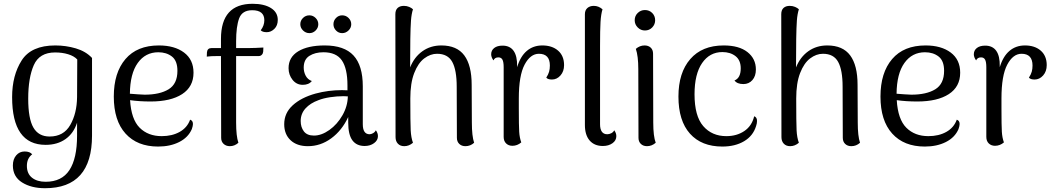

<svg xmlns="http://www.w3.org/2000/svg" viewBox="-20 -761 5578 1014"><path d="M48 113Q48 80 65.5 59.5Q83 39 110 39Q138 39 150 54Q122 75 122 115Q122 156 149 177.5Q176 199 221 199Q306 199 346.5 137.5Q387 76 387 -45V-113Q369 -57 326 -26.5Q283 4 221 4Q44 4 44 -248Q44 -363 94.5 -442Q145 -521 272 -521Q328 -521 380.5 -505.5Q433 -490 466 -455V-45Q466 233 218 233Q145 233 96.5 202.5Q48 172 48 113ZM387 -248 388 -447Q371 -465 340 -474.5Q309 -484 271 -484Q188 -484 158.5 -417Q129 -350 129 -240Q129 -134 156.5 -87Q184 -40 242 -40Q316 -40 351 -101Q386 -162 387 -248Z M999 -106Q999 -96 993 -79Q974 -35 926.5 -11Q879 13 815 13Q705 13 643 -55.5Q581 -124 581 -251Q581 -377 642.5 -449Q704 -521 819 -521Q902 -521 952 -483.5Q1002 -446 1002 -377Q1002 -303 942 -264Q882 -225 775 -225Q716 -225 667 -232Q673 -131 717.5 -86.5Q762 -42 834 -42Q889 -42 929 -64.5Q969 -87 984 -129Q999 -124 999 -106ZM666 -266Q714 -262 744 -261Q824 -261 870.5 -289.5Q917 -318 917 -387Q917 -440 888 -462.5Q859 -485 816 -485Q748 -485 707.5 -428.5Q667 -372 666 -266Z M1447 -656Q1447 -626 1429 -608.5Q1411 -591 1389 -591Q1366 -591 1357 -601Q1376 -626 1376 -654Q1376 -707 1312 -707Q1259 -707 1243 -664Q1227 -621 1227 -543V-507H1289Q1305 -507 1330 -508Q1355 -509 1371 -510L1370 -488Q1369 -478 1362.5 -471.5Q1356 -465 1347 -465H1227V-114Q1227 -42 1239 -7Q1219 11 1194 11Q1174 11 1161 -1Q1148 -13 1148 -33L1147 -465H1132Q1091 -465 1072 -462L1073 -485Q1074 -496 1080 -501.5Q1086 -507 1096 -507H1147V-556Q1147 -741 1314 -741Q1375 -741 1411 -718.5Q1447 -696 1447 -656Z M1976 -42Q1976 -20 1955.5 -5Q1935 10 1906 10Q1863 10 1841 -20Q1819 -50 1819 -114V-143Q1786 -72 1729.5 -30.5Q1673 11 1606 11Q1548 11 1514.5 -20.5Q1481 -52 1481 -105Q1481 -164 1526 -205Q1571 -246 1647 -267Q1714 -285 1786 -285Q1806 -285 1815 -284V-310Q1815 -399 1785.5 -442Q1756 -485 1688 -485Q1644 -485 1614 -466Q1584 -447 1584 -404Q1584 -381 1594.5 -361Q1605 -341 1627 -333Q1611 -313 1579 -313Q1546 -313 1525 -339.5Q1504 -366 1504 -401Q1504 -459 1555 -490Q1606 -521 1695 -521Q1798 -521 1847 -468Q1896 -415 1896 -305V-105Q1896 -52 1932 -52Q1940 -52 1950 -57.5Q1960 -63 1965 -73Q1976 -58 1976 -42ZM1817 -252 1794 -253Q1759 -253 1723 -247.5Q1687 -242 1662 -232Q1618 -216 1593 -188Q1568 -160 1568 -122Q1568 -89 1585 -67Q1602 -45 1638 -45Q1678 -45 1719.5 -74.5Q1761 -104 1788.5 -152Q1816 -200 1817 -252ZM1566 -633Q1566 -652 1580 -666Q1594 -680 1614 -680Q1633 -680 1647 -666Q1661 -652 1661 -633Q1661 -614 1647 -600Q1633 -586 1614 -586Q1595 -586 1580.5 -600Q1566 -614 1566 -633ZM1741 -633Q1741 -652 1754.5 -666Q1768 -680 1787 -680Q1807 -680 1821 -666Q1835 -652 1835 -633Q1835 -614 1820.5 -600Q1806 -586 1787 -586Q1768 -586 1754.5 -600Q1741 -614 1741 -633Z M2484 -7Q2464 11 2438 11Q2418 11 2405.5 -1Q2393 -13 2393 -33L2392 -303Q2392 -391 2368.5 -434Q2345 -477 2288 -477Q2253 -477 2220.5 -452.5Q2188 -428 2167.5 -375Q2147 -322 2147 -241Q2147 -112 2149 -73Q2151 -34 2161 -7Q2140 11 2115 11Q2094 11 2081.5 -2Q2069 -15 2069 -37L2068 -686Q2068 -708 2080 -719Q2092 -730 2113 -730Q2128 -730 2141 -724.5Q2154 -719 2161 -712Q2153 -687 2150.5 -652.5Q2148 -618 2147 -556L2146 -405Q2168 -460 2211 -490.5Q2254 -521 2311 -521Q2393 -521 2432 -468.5Q2471 -416 2471 -313L2472 -114Q2472 -42 2484 -7Z M2959 -417Q2959 -384 2940 -362.5Q2921 -341 2895 -341Q2873 -341 2865 -351Q2876 -368 2880 -382.5Q2884 -397 2884 -415Q2884 -477 2826 -477Q2781 -477 2750.5 -419.5Q2720 -362 2720 -241V-187Q2720 -97 2722 -65Q2724 -33 2733 -9Q2712 9 2686 9Q2666 9 2653 -3.5Q2640 -16 2640 -38V-406Q2640 -434 2633.5 -446Q2627 -458 2612 -458Q2593 -458 2586 -442Q2574 -459 2574 -474Q2574 -495 2590 -507.5Q2606 -520 2634 -520Q2673 -520 2692.5 -492.5Q2712 -465 2711 -411V-406Q2728 -463 2762 -492Q2796 -521 2844 -521Q2896 -521 2927.5 -493.5Q2959 -466 2959 -417Z M3069 -101V-686Q3069 -707 3082 -718.5Q3095 -730 3116 -730Q3141 -730 3162 -712Q3154 -686 3151.5 -645Q3149 -604 3149 -517V-105Q3149 -79 3158.5 -65.5Q3168 -52 3187 -52Q3198 -52 3208.5 -57.5Q3219 -63 3224 -73Q3235 -58 3235 -42Q3235 -19 3214.5 -4.5Q3194 10 3164 10Q3119 10 3094 -19Q3069 -48 3069 -101Z M3332 -654Q3332 -677 3348 -692.5Q3364 -708 3386 -708Q3409 -708 3424.5 -692.5Q3440 -677 3440 -654Q3440 -632 3424.5 -616Q3409 -600 3386 -600Q3364 -600 3348 -616Q3332 -632 3332 -654ZM3443 -7Q3422 11 3397 11Q3377 11 3364.5 -1Q3352 -13 3352 -33L3351 -396Q3351 -465 3338 -503Q3359 -521 3384 -521Q3404 -521 3416.5 -509.5Q3429 -498 3429 -477L3430 -114Q3430 -41 3443 -7Z M3563 -251Q3563 -377 3625.5 -449Q3688 -521 3802 -521Q3883 -521 3927.5 -486Q3972 -451 3972 -394Q3972 -359 3953.5 -338Q3935 -317 3906 -317Q3873 -317 3859 -336Q3892 -349 3892 -400Q3892 -443 3864.5 -464.5Q3837 -486 3795 -486Q3728 -486 3688 -428Q3648 -370 3648 -263Q3648 -148 3694 -95Q3740 -42 3816 -42Q3871 -42 3911 -69Q3951 -96 3963 -147Q3978 -142 3978 -122Q3978 -109 3973 -95Q3957 -43 3909.5 -15Q3862 13 3795 13Q3685 13 3624 -55Q3563 -123 3563 -251Z M4522 -7Q4502 11 4476 11Q4456 11 4443.5 -1Q4431 -13 4431 -33L4430 -303Q4430 -391 4406.5 -434Q4383 -477 4326 -477Q4291 -477 4258.5 -452.5Q4226 -428 4205.5 -375Q4185 -322 4185 -241Q4185 -112 4187 -73Q4189 -34 4199 -7Q4178 11 4153 11Q4132 11 4119.5 -2Q4107 -15 4107 -37L4106 -686Q4106 -708 4118 -719Q4130 -730 4151 -730Q4166 -730 4179 -724.5Q4192 -719 4199 -712Q4191 -687 4188.5 -652.5Q4186 -618 4185 -556L4184 -405Q4206 -460 4249 -490.5Q4292 -521 4349 -521Q4431 -521 4470 -468.5Q4509 -416 4509 -313L4510 -114Q4510 -42 4522 -7Z M5048 -106Q5048 -96 5042 -79Q5023 -35 4975.5 -11Q4928 13 4864 13Q4754 13 4692 -55.5Q4630 -124 4630 -251Q4630 -377 4691.5 -449Q4753 -521 4868 -521Q4951 -521 5001 -483.5Q5051 -446 5051 -377Q5051 -303 4991 -264Q4931 -225 4824 -225Q4765 -225 4716 -232Q4722 -131 4766.5 -86.5Q4811 -42 4883 -42Q4938 -42 4978 -64.5Q5018 -87 5033 -129Q5048 -124 5048 -106ZM4715 -266Q4763 -262 4793 -261Q4873 -261 4919.5 -289.5Q4966 -318 4966 -387Q4966 -440 4937 -462.5Q4908 -485 4865 -485Q4797 -485 4756.5 -428.5Q4716 -372 4715 -266Z M5508 -417Q5508 -384 5489 -362.5Q5470 -341 5444 -341Q5422 -341 5414 -351Q5425 -368 5429 -382.5Q5433 -397 5433 -415Q5433 -477 5375 -477Q5330 -477 5299.5 -419.5Q5269 -362 5269 -241V-187Q5269 -97 5271 -65Q5273 -33 5282 -9Q5261 9 5235 9Q5215 9 5202 -3.5Q5189 -16 5189 -38V-406Q5189 -434 5182.5 -446Q5176 -458 5161 -458Q5142 -458 5135 -442Q5123 -459 5123 -474Q5123 -495 5139 -507.5Q5155 -520 5183 -520Q5222 -520 5241.5 -492.5Q5261 -465 5260 -411V-406Q5277 -463 5311 -492Q5345 -521 5393 -521Q5445 -521 5476.5 -493.5Q5508 -466 5508 -417Z"/></svg>

Font: Arima Madurai
Style: Regular
Weight: 400
Designer: Joana Correia and Natanael Gama
Foundry: NDISCOVER
Version: Version 1.019